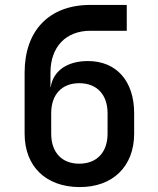

<svg xmlns="http://www.w3.org/2000/svg" viewBox="-20 -750 640 780"><path d="M337 -502C254 -502 196 -463 186 -396H185V-455C185 -560 248 -625 347 -625H495V-730H347C180 -730 80 -626 80 -455V-207C80 -74 166 9 302 10C438 11 525 -74 525 -207V-290C525 -421 453 -502 337 -502ZM417 -207C417 -131 373 -85 302 -85C231 -85 188 -131 188 -207V-290C188 -366 231 -412 302 -412C373 -412 417 -366 417 -290Z"/></svg>

Font: Tekne LDO SemiBold
Style: Regular
Weight: 600
Monospace: yes
Designer: Alessio Laiso, Mario Rullo, Paolo Rosset
Foundry: Alessio Laiso
Version: Version 1.000;hotconv 1.0.109;makeotfexe 2.5.65596